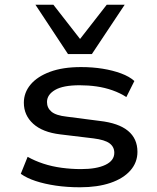

<svg xmlns="http://www.w3.org/2000/svg" viewBox="-20 -784 664 813"><path d="M319 9Q264 9 216.5 2Q169 -5 131 -17.5Q93 -30 68 -48L97 -120Q127 -103 163.5 -91Q200 -79 241 -73.5Q282 -68 323 -68Q389 -68 426.5 -86Q464 -104 464 -137Q464 -162 444 -177Q424 -192 376 -198L235 -215Q160 -224 120.5 -260Q81 -296 81 -349Q81 -392 109.5 -426Q138 -460 192 -480Q246 -500 323 -500Q372 -500 415 -493Q458 -486 493 -473Q528 -460 549 -441L515 -373Q489 -390 456.5 -401.5Q424 -413 389 -418Q354 -423 317 -423Q247 -423 213 -403Q179 -383 179 -352Q179 -327 198 -311Q217 -295 263 -290L402 -272Q482 -263 522 -230Q562 -197 562 -141Q562 -96 532 -62Q502 -28 447.5 -9.5Q393 9 319 9ZM268 -555 130 -764H206L319 -619L432 -764H508L369 -555Z"/></svg>

Font: Nunito Sans 10pt Expanded Medium
Style: Regular
Weight: 500
Width: 7
Designer: Vernon Adams
Foundry: Vernon Adams
Version: Version 3.101;gftools[0.9.27]